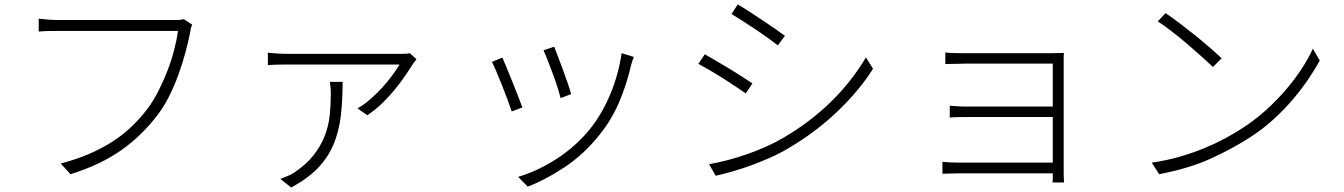

<svg xmlns="http://www.w3.org/2000/svg" viewBox="-20 -775 6040 863"><path d="M844 -664Q840 -656 838 -648Q836 -640 834 -626Q826 -585 812.5 -535.5Q799 -486 780.5 -435.5Q762 -385 738 -338Q714 -291 685 -254Q651 -210 612 -172Q573 -134 526.5 -101Q480 -68 423.5 -41Q367 -14 297 8L253 -40Q325 -59 382.5 -84Q440 -109 487 -139.5Q534 -170 572 -206.5Q610 -243 642 -285Q669 -321 692 -366Q715 -411 733 -458Q751 -505 763 -551.5Q775 -598 780 -636H242Q215 -636 194 -635.5Q173 -635 154 -633V-691Q174 -689 196 -687Q218 -685 243 -685H767Q777 -685 786 -685.5Q795 -686 806 -689Z M1520 -407Q1520 -321 1511.5 -251.5Q1503 -182 1478.5 -124.5Q1454 -67 1409 -20Q1364 27 1289 68L1240 29Q1254 24 1271 17Q1288 10 1302 1Q1357 -36 1389.5 -77.5Q1422 -119 1439.5 -164Q1457 -209 1462 -256.5Q1467 -304 1467 -354Q1467 -367 1466 -380Q1465 -393 1463 -407ZM1852 -509Q1844 -499 1837 -489Q1827 -473 1808 -444.5Q1789 -416 1762.5 -382.5Q1736 -349 1702.5 -315.5Q1669 -282 1631 -257L1587 -288Q1616 -304 1645 -329.5Q1674 -355 1699 -382.5Q1724 -410 1744 -437.5Q1764 -465 1776 -485H1272Q1251 -485 1227.5 -484.5Q1204 -484 1184 -482V-538Q1204 -536 1227.5 -534.5Q1251 -533 1272 -533H1784Q1792 -533 1803 -533.5Q1814 -534 1822 -536Z M2471 -565Q2477 -550 2488 -521Q2499 -492 2511 -459.5Q2523 -427 2533 -397.5Q2543 -368 2547 -352L2500 -334Q2496 -350 2486.5 -380.5Q2477 -411 2465 -443Q2453 -475 2441.5 -504.5Q2430 -534 2423 -549ZM2829 -519Q2825 -509 2822 -500Q2819 -491 2817 -484Q2797 -396 2763 -316Q2729 -236 2673 -167Q2604 -81 2518.5 -24Q2433 33 2352 64L2309 20Q2399 -7 2483.5 -62Q2568 -117 2631 -194Q2685 -261 2722.5 -350Q2760 -439 2774 -536ZM2238 -516Q2244 -502 2256.5 -472.5Q2269 -443 2282.5 -409Q2296 -375 2308.5 -343Q2321 -311 2328 -292L2280 -274Q2274 -293 2261.5 -326.5Q2249 -360 2235.5 -394Q2222 -428 2209.5 -457Q2197 -486 2191 -497Z M3296 -755Q3317 -743 3347 -723.5Q3377 -704 3408 -683.5Q3439 -663 3466 -644Q3493 -625 3508 -614L3476 -571Q3460 -584 3433 -603.5Q3406 -623 3376 -643Q3346 -663 3317 -681.5Q3288 -700 3268 -712ZM3167 -37Q3208 -44 3251.5 -55.5Q3295 -67 3338 -82Q3381 -97 3422.5 -115.5Q3464 -134 3500 -155Q3623 -227 3716.5 -319Q3810 -411 3872 -517L3904 -466Q3841 -366 3743 -273Q3645 -180 3526 -110Q3488 -87 3445.5 -68Q3403 -49 3359.5 -33Q3316 -17 3274.5 -5Q3233 7 3197 15ZM3148 -531Q3168 -520 3198.5 -502Q3229 -484 3260.5 -465Q3292 -446 3319.5 -428Q3347 -410 3362 -400L3332 -355Q3315 -367 3287.5 -385.5Q3260 -404 3230 -423Q3200 -442 3170 -459.5Q3140 -477 3119 -488Z M4711 45Q4712 39 4712 28.5Q4712 18 4712 4H4297Q4272 4 4250.5 5Q4229 6 4216 6V-48Q4229 -46 4249.5 -45Q4270 -44 4296 -44H4712V-249H4327Q4302 -249 4282 -248.5Q4262 -248 4249 -247V-300Q4260 -299 4281 -297.5Q4302 -296 4326 -296H4712V-489H4319Q4311 -489 4298 -488.5Q4285 -488 4271.5 -488Q4258 -488 4246 -487.5Q4234 -487 4229 -487V-539Q4235 -538 4246.5 -537.5Q4258 -537 4271.5 -536.5Q4285 -536 4298 -536Q4311 -536 4319 -536H4709Q4726 -536 4739.5 -536.5Q4753 -537 4762 -537Q4761 -530 4761 -520Q4761 -510 4761 -497V0Q4761 12 4761.5 23.5Q4762 35 4763 45Z M5219 -716Q5246 -698 5281 -671.5Q5316 -645 5351.5 -616.5Q5387 -588 5419 -560Q5451 -532 5471 -513L5432 -474Q5413 -492 5382.5 -519.5Q5352 -547 5317.5 -576.5Q5283 -606 5247.5 -633.5Q5212 -661 5184 -679ZM5157 -44Q5226 -54 5285.5 -71.5Q5345 -89 5395.5 -110Q5446 -131 5488.5 -154Q5531 -177 5566 -200Q5620 -235 5668.5 -278.5Q5717 -322 5757.5 -369Q5798 -416 5829.5 -464Q5861 -512 5881 -556L5912 -503Q5888 -459 5856 -412.5Q5824 -366 5784.5 -320.5Q5745 -275 5698 -233Q5651 -191 5596 -156Q5522 -108 5424 -63Q5326 -18 5190 8Z"/></svg>

Font: SpoqaHanSansJP-Light
Style: Regular
Weight: 300
Designer: [Source Han Sans]
Ryoko NISHIZUKA  (kana & ideographs); Paul D. Hunt (Latin, Greek & Cyrillic); Wenlong ZHANG  (bopomofo
Foundry: Spoqa (http://bi.spoqa.com)
Version: Version 1.002.20150607